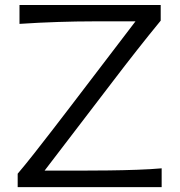

<svg xmlns="http://www.w3.org/2000/svg" viewBox="-20 -764 736 784"><path d="M52.2 0V-54.7Q82.5 -90.3 119.9 -137.9Q157.2 -185.5 195.6 -235.1Q233.9 -284.7 265.6 -326.2L533.2 -676.8H360.4Q293 -676.8 217 -674.3Q141.1 -671.9 59.6 -666.5V-743.7H636.2V-679.7Q586.4 -619.1 538.1 -557.6Q489.7 -496.1 441.4 -432.6L162.1 -67.4H318.8Q366.7 -67.4 425 -68.1Q483.4 -68.8 540.3 -70.8Q597.2 -72.8 640.1 -76.7V0Z"/></svg>

Font: Pinar-DS1-FD Regular
Style: Regular
Weight: 400
Designer: Amin Abedi
Version: Version 3.000